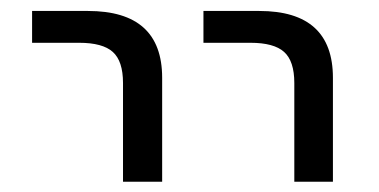

<svg xmlns="http://www.w3.org/2000/svg" viewBox="-20 -540 708 359"><path d="M40 -460V-519.5H144.5Q283.2 -519.5 283.2 -394.5V-200.2H210V-384.8Q210 -425.8 190.9 -442.9Q171.9 -460 127.9 -460ZM360.4 -460V-519.5H464.8Q602.5 -519.5 602.5 -394.5V-200.2H530.3V-384.8Q530.3 -425.8 511.2 -442.9Q492.2 -460 448.2 -460Z"/></svg>

Font: GenEi M Gothic v2 Regular
Style: Regular
Weight: 400
Version: Version 2.0